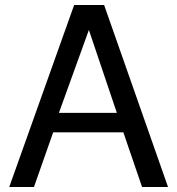

<svg xmlns="http://www.w3.org/2000/svg" viewBox="-20 -749 707 769"><path d="M474 -219H193L116 0H17L277 -729H397L653 0H549ZM448 -297 336 -629 216 -297Z"/></svg>

Font: Ekushey Bangla
Style: Regular
Weight: 400
Designer: Al Mamun Sumon
Foundry: Al Mamun Sumon
Version: Version 1.0